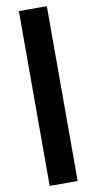

<svg xmlns="http://www.w3.org/2000/svg" viewBox="-124 -1011 651 1294"><g transform="rotate(-10 201.5 -364.0)"><path d="M296.9 -961.9V234.4H105.5V-961.9Z"/></g></svg>

Font: Inter 16pt Black
Style: Regular
Weight: 900
Version: Version 4.001;git-66647c0bb